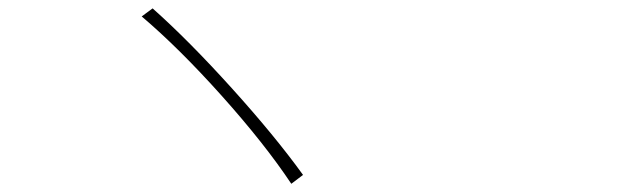

<svg xmlns="http://www.w3.org/2000/svg" viewBox="-20 -575 1540 465"><path d="M349.6 -554.7Q436.5 -477.5 541 -361.8Q645.5 -246.1 713.9 -151.4L685.5 -129.9Q621.1 -226.6 517.6 -342.3Q414.1 -458 323.2 -535.2Z"/></svg>

Font: Bpmf Zihi Sans ExtraLight
Style: ExtraLight
Weight: 250
Foundry: But Ko
Version: Version 1.320